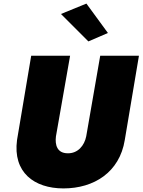

<svg xmlns="http://www.w3.org/2000/svg" viewBox="-20 -1011 795 1071"><path d="M320 -933 473 -780 582 -827 462 -991ZM154 -700 75 -230C51 -50 170 40 334 40C504 40 647 -50 676 -230L755 -700H539L461 -251C451 -199 414 -154 356 -156C299 -157 286 -202 292 -250L371 -700Z"/></svg>

Font: Jost* Black
Style: Italic
Weight: 900
Italic angle: -10°
Version: Version 3.7